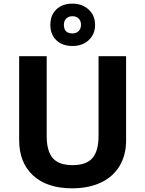

<svg xmlns="http://www.w3.org/2000/svg" viewBox="-20 -1022 796 1052"><path d="M670.9 -713.9V-252Q670.9 -172.9 635.5 -113.3Q600.1 -53.7 533.2 -22Q466.3 9.8 375 9.8Q237.3 9.8 161.1 -60.8Q85 -131.3 85 -253.9V-713.9H235.8V-276.9Q235.8 -194.3 269 -155.8Q302.2 -117.2 377.7 -117.2Q453.1 -117.2 486.6 -156Q520 -194.8 520 -277.8V-713.9ZM330.1 -886.2Q330.1 -838.9 377 -838.9Q397.5 -838.9 410.6 -851.6Q423.8 -864.3 423.8 -886.2Q423.8 -908.2 410.6 -920.7Q397.5 -933.1 377 -933.1Q356.4 -933.1 343.3 -920.7Q330.1 -908.2 330.1 -886.2ZM465.8 -969.7Q501 -937.5 501 -886Q501 -834.5 466.3 -802.2Q431.6 -770 377 -770Q322.3 -770 289.1 -801.3Q255.9 -832.5 255.9 -885.7Q255.9 -939 288.8 -970.5Q321.8 -1002 376.2 -1002Q430.7 -1002 465.8 -969.7Z"/></svg>

Font: NotoSans-Bold
Style: Bold
Weight: 700
Designer: Monotype Design team
Foundry: Monotype Imaging Inc.
Version: Version 1.04